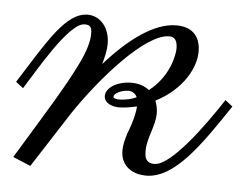

<svg xmlns="http://www.w3.org/2000/svg" viewBox="-37 -403 601 465"><g transform="rotate(5 263.5 -170.5)"><path d="M0 -182 18 -168C45 -210 115 -335 153 -335C165 -335 171 -332 171 -314C171 -298 166 -273 146 -234C121 -183 84 -123 9 0L52 18C87 -36 139 -117 139 -117C200 -208 302 -324 360 -324C372 -324 380 -317 380 -296C380 -280 370 -227 322 -190C311 -199 296 -204 279 -204C243 -204 217 -186 217 -167C217 -148 239 -142 253 -142C267 -142 283 -145 297 -148C296 -134 292 -113 280 -83C274 -65 271 -51 271 -39C271 3 305 17 333 17C402 17 461 -69 527 -168L509 -182C466 -116 391 -13 351 -13C329 -13 327 -28 327 -43C327 -75 346 -104 346 -135C346 -146 344 -156 340 -166C405 -199 434 -254 434 -293C434 -321 422 -352 375 -352C320 -352 259 -305 204 -243C209 -261 213 -278 213 -292C213 -335 187 -359 159 -359C106 -359 66 -286 0 -182ZM294 -170C283 -165 268 -161 251 -161C247 -161 238 -162 238 -167C238 -174 255 -184 274 -184C283 -184 292 -177 294 -170Z"/></g></svg>

Font: Parisienne
Style: Regular
Weight: 400
Designer: Astigmatic (AOETI)
Foundry: Astigmatic (AOETI)
Version: Version 1.000